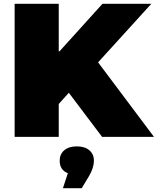

<svg xmlns="http://www.w3.org/2000/svg" viewBox="-20 -720 830 1010"><path d="M342 -232 289 -173V0H57V-700H289V-450H293L519 -700H776L496 -392L790 0H517ZM474 125Q474 162 449 205L410 270H311L337 191Q294 175 294 125Q294 91 318 70.5Q342 50 384 50Q426 50 450 70.5Q474 91 474 125Z"/></svg>

Font: CMG Sans Black
Style: Regular
Weight: 900
Designer: Julieta Ulanovsky
Foundry: Julieta Ulanovsky
Version: Version 7.200